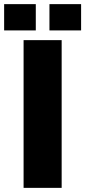

<svg xmlns="http://www.w3.org/2000/svg" viewBox="-91 -908 412 928"><path d="M207 -714V0H23V-714ZM82 -888V-761H-71V-888ZM148 -888H301V-761H148Z"/></svg>

Font: Non Bureau Extended
Style: Bold
Weight: 700
Width: 7
Designer: Jona Saucedo
Foundry: Non Foundry
Version: Version 1.000; ttfautohint (v1.8.4)